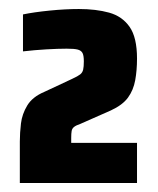

<svg xmlns="http://www.w3.org/2000/svg" viewBox="-20 -826 350 426"><path d="M24 -420V-512Q24 -531 26.5 -552Q29 -573 40.5 -592Q52 -611 78 -622L140 -651Q153 -657 158 -661Q163 -665 164.5 -671.5Q166 -678 166 -690Q166 -703 163 -708.5Q160 -714 152.5 -716Q145 -718 128 -718Q109 -718 83 -716.5Q57 -715 31 -712V-794Q55 -799 90 -802.5Q125 -806 155 -806Q193 -806 222 -798Q251 -790 267.5 -766.5Q284 -743 284 -696Q284 -670 280 -648Q276 -626 264 -609.5Q252 -593 226 -581L158 -551Q149 -548 144.5 -544.5Q140 -541 139 -535.5Q138 -530 138 -520V-509H284V-420Z"/></svg>

Font: Saira SemiCondensed Black
Style: Regular
Weight: 900
Width: 4
Designer: Hector Gatti with collaboration of the Omnibus-Type team
Foundry: Omnibus-Type
Version: Version 1.101